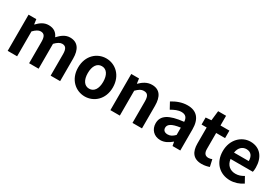

<svg xmlns="http://www.w3.org/2000/svg" viewBox="45 -1635 3695 2574"><g transform="rotate(30 1892.5 -348.0)"><path d="M79 0H225V-385C265 -427 301 -448 333 -448C386 -448 411 -417 411 -331V0H558V-385C598 -427 634 -448 666 -448C719 -448 744 -417 744 -331V0H891V-349C891 -490 836 -574 717 -574C644 -574 590 -530 539 -476C512 -538 465 -574 385 -574C312 -574 260 -534 213 -485H209L199 -560H79Z M1277 14C1417 14 1546 -94 1546 -279C1546 -466 1417 -574 1277 -574C1137 -574 1008 -466 1008 -279C1008 -94 1137 14 1277 14ZM1277 -106C1201 -106 1158 -174 1158 -279C1158 -385 1201 -454 1277 -454C1353 -454 1396 -385 1396 -279C1396 -174 1353 -106 1277 -106Z M1669 0H1815V-385C1857 -426 1886 -448 1932 -448C1987 -448 2011 -417 2011 -331V0H2158V-349C2158 -490 2106 -574 1985 -574C1909 -574 1852 -534 1803 -486H1799L1789 -560H1669Z M2448 14C2512 14 2568 -18 2617 -60H2620L2631 0H2751V-327C2751 -489 2678 -574 2536 -574C2448 -574 2368 -541 2302 -500L2355 -403C2407 -433 2457 -456 2509 -456C2578 -456 2602 -414 2604 -359C2379 -335 2282 -272 2282 -152C2282 -57 2348 14 2448 14ZM2496 -101C2453 -101 2422 -120 2422 -164C2422 -214 2468 -251 2604 -269V-156C2569 -121 2538 -101 2496 -101Z M3087 14C3136 14 3175 3 3205 -7L3181 -114C3166 -108 3144 -102 3126 -102C3076 -102 3050 -132 3050 -196V-444H3188V-560H3050V-710H2927L2910 -560L2824 -553V-444H2903V-196C2903 -70 2954 14 3087 14Z M3526 14C3596 14 3667 -10 3722 -48L3672 -138C3632 -113 3592 -99 3546 -99C3463 -99 3403 -147 3391 -239H3736C3740 -252 3743 -279 3743 -306C3743 -461 3663 -574 3509 -574C3375 -574 3248 -461 3248 -279C3248 -95 3370 14 3526 14ZM3389 -336C3400 -418 3452 -460 3511 -460C3583 -460 3617 -412 3617 -336Z"/></g></svg>

Font: Source Han Sans Old Style Bold
Style: Regular
Weight: 700
Designer: Ryoko NISHIZUKA (kana & ideographs); Paul D. Hunt (Latin, Greek & Cyrillic); Wenlong ZHANG (bopomofo); Sandoll Communica
Foundry: Adobe Systems Incorporated
Version: Version 1.004;PS 1.004;hotconv 1.0.81;makeotf.lib2.5.63406